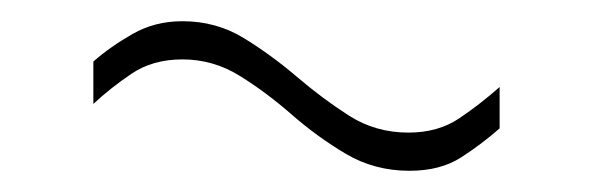

<svg xmlns="http://www.w3.org/2000/svg" viewBox="-20 -382 558 181"><path d="M451 -261Q434 -246 414.5 -233.5Q395 -221 366 -221Q333 -221 306 -237Q279 -253 255 -274Q231 -295 206 -310.5Q181 -326 152 -326Q124 -326 104 -312.5Q84 -299 68 -284V-324Q84 -338 105 -350Q126 -362 152 -362Q184 -362 210 -346Q236 -330 260 -309.5Q284 -289 309 -273Q334 -257 365 -257Q393 -257 413 -270.5Q433 -284 451 -300Z"/></svg>

Font: Georama Extended ExtraLight
Style: Regular
Weight: 200
Width: 7
Designer: Jean-Baptiste Levee
Foundry: Production Type
Version: Version 1.000